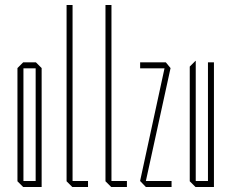

<svg xmlns="http://www.w3.org/2000/svg" viewBox="-20 -750 928 770"><path d="M74 -476V-500H124L147 -477V-476ZM73 0 50 -23V-24H123V0ZM50 -24V-477L73 -500H74V-24ZM123 0V-476H147V0Z M270 0 247 -23V-730H271V0ZM271 0V-24H333V0Z M426 0 403 -23V-730H427V0ZM427 0V-24H489V0Z M542 -476V-477V-500H645L642 -476ZM565 -24H542V-25L645 -500L664 -477ZM565 0 542 -24H668V0Z M814 0V-500H838V0H815ZM764 0 741 -23V-24H814V0ZM741 -24V-483L764 -506H765V-24Z"/></svg>

Font: Foldit Thin
Style: Regular
Weight: 100
Designer: Sophia Tai
Foundry: Sophia Tai
Version: Version 1.003